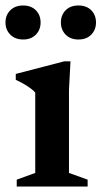

<svg xmlns="http://www.w3.org/2000/svg" viewBox="-33 -680 370 700"><path d="M224 -456.5 218.5 -353V-49.5L286.5 -25V0H28V-25L95.5 -49.5V-342.5Q89.5 -350 78 -358.2Q66.5 -366.5 52.8 -374.5Q39 -382.5 24.5 -389V-410.5L201.5 -456.5ZM51.5 -536Q22 -536 4.5 -553.8Q-13 -571.5 -13 -598Q-13 -625 4.5 -642.5Q22 -660 51.5 -660Q80.5 -660 97.8 -642.5Q115 -625 115 -598Q115 -571.5 97.8 -553.8Q80.5 -536 51.5 -536ZM253 -536Q223.5 -536 206.2 -553.8Q189 -571.5 189 -598Q189 -625 206.2 -642.5Q223.5 -660 253 -660Q282.5 -660 299.8 -642.5Q317 -625 317 -598Q317 -571.5 299.8 -553.8Q282.5 -536 253 -536Z"/></svg>

Font: Newsreader 16pt 16pt SemiBold
Style: Regular
Weight: 600
Version: Version 1.003